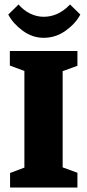

<svg xmlns="http://www.w3.org/2000/svg" viewBox="-20 -838 390 858"><path d="M25 0V-65L89 -89V-521L24 -545V-610H326V-544L260 -520V-90L326 -66V0ZM17 -773 63 -818Q85 -792 114.5 -777.5Q144 -763 175 -763Q241 -763 293 -818L339 -773Q318 -733 273.5 -701Q229 -669 175 -669Q124 -669 80.5 -701.5Q37 -734 17 -773Z"/></svg>

Font: Grenze ExtraBold
Style: Regular
Weight: 800
Designer: Renata Polastri
Foundry: Omnibus-Type
Version: Version 1.002; ttfautohint (v1.8)